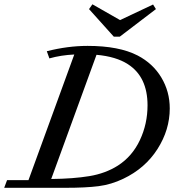

<svg xmlns="http://www.w3.org/2000/svg" viewBox="-40 -895 829 915"><path d="M502.4 -720.2 384.3 -851.6 400.4 -874.5 532.2 -799.3 689.5 -873.5 703.1 -851.6 530.8 -720.2ZM-20 0 -6.3 -36.6H95.7L314 -635.3Q250.5 -632.3 195.3 -616.7L183.1 -650.9Q283.2 -676.3 377.4 -676.3Q527.3 -676.3 616.2 -630.4Q689 -592.3 729 -525.4Q769 -458.5 769 -378.4Q769 -276.4 710.4 -184.6Q651.9 -92.8 547.4 -43Q490.2 -15.6 429.9 -7.8Q369.6 0 272 0ZM569.8 -588.9Q513.2 -625.5 419.9 -633.8L204.1 -42Q309.1 -43 386 -55.7Q462.9 -68.4 522 -106Q590.3 -149.9 626.7 -227.3Q663.1 -304.7 663.1 -393.1Q663.1 -528.8 569.8 -588.9Z"/></svg>

Font: Elstob 8pt Medium
Style: Italic
Weight: 500
Italic angle: -20°
Designer: Peter S. Baker
Version: Version 1.015